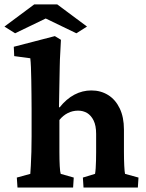

<svg xmlns="http://www.w3.org/2000/svg" viewBox="-60 -843 654 863"><path d="M18.6 0 15.6 -44.9 76.2 -61.5Q77.1 -72.3 78.6 -99.1Q80.1 -126 81.1 -161.1Q82 -196.3 82 -229.5V-352.5Q82 -385.7 81.5 -419.4Q81.1 -453.1 80.6 -483.9Q80.1 -514.6 79.1 -540Q78.1 -565.4 76.2 -581.1L3.9 -590.8L2 -632.8L186.5 -680.7L213.9 -664.1Q212.9 -633.8 210.9 -605.5Q209 -577.1 208.5 -543.5Q208 -509.8 207 -466.3Q206.1 -422.9 205.1 -361.3L208 -360.4Q238.3 -398.4 274.4 -417.5Q310.5 -436.5 350.6 -436.5Q392.6 -436.5 425.8 -416Q459 -395.5 478 -356Q497.1 -316.4 497.1 -260.7V-160.2Q497.1 -127 498.5 -98.1Q500 -69.3 502 -61.5L562.5 -44.9L559.6 0H315.4L312.5 -44.9L367.2 -61.5Q369.1 -71.3 370.1 -86.9Q371.1 -102.5 371.6 -122.1Q372.1 -141.6 372.1 -159.2V-241.2Q372.1 -278.3 360.8 -301.3Q349.6 -324.2 331.5 -335Q313.5 -345.7 291 -345.7Q266.6 -345.7 245.1 -335Q223.6 -324.2 207 -303.7V-160.2Q207 -124 208.5 -96.7Q210 -69.3 212.9 -61.5L271.5 -44.9L268.6 0ZM331.1 -723.6 283.2 -693.4 113.3 -775.4H177.7L7.8 -693.4L-40 -723.6L93.8 -823.2H197.3Z"/></svg>

Font: Crimson Pro ExtraLight
Style: Bold
Weight: 700
Version: Version 1.002